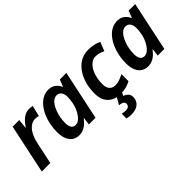

<svg xmlns="http://www.w3.org/2000/svg" viewBox="-24 -1150 1988 1988"><g transform="rotate(-45 970.0 -156.0)"><path d="M20 0 135 -542H232L222 -442H227Q248 -474 271.5 -498.5Q295 -523 323.5 -537.5Q352 -552 387 -552Q399 -552 412 -550.5Q425 -549 434 -546L405 -428Q395 -431 383 -433Q371 -435 357 -435Q328 -435 302.5 -421Q277 -407 256.5 -381.5Q236 -356 221 -321Q206 -286 197 -244L145 0Z M561 10Q522 10 490 -9.5Q458 -29 439 -71Q420 -113 420 -179Q420 -235 431 -289Q442 -343 463.5 -390.5Q485 -438 515 -474.5Q545 -511 583.5 -531.5Q622 -552 666 -552Q700 -552 723.5 -541Q747 -530 764.5 -511Q782 -492 793 -467H797L826 -542H922L807 0H710L720 -82H716Q697 -56 674 -35Q651 -14 623 -2Q595 10 561 10ZM610 -92Q640 -92 667 -117Q694 -142 715.5 -183Q737 -224 747 -272Q752 -296 754 -318Q756 -340 756 -361Q756 -401 737.5 -425.5Q719 -450 686 -450Q662 -450 641 -435.5Q620 -421 603 -394.5Q586 -368 573 -334Q560 -300 553 -261.5Q546 -223 546 -184Q546 -138 562.5 -115Q579 -92 610 -92Z M1166 10Q1112 10 1069 -11Q1026 -32 1001.5 -75.5Q977 -119 977 -188Q977 -246 989 -300Q1001 -354 1024 -399.5Q1047 -445 1080.5 -480Q1114 -515 1157.5 -533.5Q1201 -552 1253 -552Q1295 -552 1330.5 -544Q1366 -536 1398 -521L1359 -423Q1336 -434 1311 -442Q1286 -450 1256 -450Q1228 -450 1204 -436Q1180 -422 1161.5 -398Q1143 -374 1130 -342Q1117 -310 1110 -273Q1103 -236 1103 -196Q1103 -163 1113.5 -139.5Q1124 -116 1144 -104Q1164 -92 1191 -92Q1225 -92 1255 -103Q1285 -114 1317 -129L1316 -26Q1285 -10 1248.5 0Q1212 10 1166 10ZM1091 240Q1072 240 1055.5 237.5Q1039 235 1028 231L1029 161Q1039 164 1053.5 166.5Q1068 169 1080 169Q1099 169 1111.5 164Q1124 159 1130.5 149Q1137 139 1137 124Q1137 105 1121.5 94.5Q1106 84 1071 80L1117 0H1191L1171 43Q1197 52 1216.5 71Q1236 90 1236 126Q1236 158 1220 184Q1204 210 1172 225Q1140 240 1091 240Z M1569 10Q1530 10 1498 -9.5Q1466 -29 1447 -71Q1428 -113 1428 -179Q1428 -235 1439 -289Q1450 -343 1471.5 -390.5Q1493 -438 1523 -474.5Q1553 -511 1591.5 -531.5Q1630 -552 1674 -552Q1708 -552 1731.5 -541Q1755 -530 1772.5 -511Q1790 -492 1801 -467H1805L1834 -542H1930L1815 0H1718L1728 -82H1724Q1705 -56 1682 -35Q1659 -14 1631 -2Q1603 10 1569 10ZM1618 -92Q1648 -92 1675 -117Q1702 -142 1723.5 -183Q1745 -224 1755 -272Q1760 -296 1762 -318Q1764 -340 1764 -361Q1764 -401 1745.5 -425.5Q1727 -450 1694 -450Q1670 -450 1649 -435.5Q1628 -421 1611 -394.5Q1594 -368 1581 -334Q1568 -300 1561 -261.5Q1554 -223 1554 -184Q1554 -138 1570.5 -115Q1587 -92 1618 -92Z"/></g></svg>

Font: Noto Sans Display SemiBold
Style: Italic
Weight: 600
Italic angle: -12°
Designer: Monotype Design Team
Foundry: Monotype Imaging Inc.
Version: Version 2.003